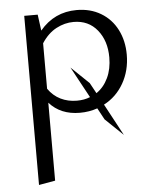

<svg xmlns="http://www.w3.org/2000/svg" viewBox="-52 -462 632 795"><g transform="rotate(-5 264.5 -65.0)"><path d="M146 -47V277L78 289V-414H134L143 -347Q203 -419 296 -419Q353 -419 396.5 -393Q440 -367 463.5 -321Q487 -275 487 -217Q487 -151 457 -98.5Q427 -46 375 -19L446 113L372 42L346 -6Q312 6 273 6Q193 6 146 -47ZM265 -45Q296 -45 320 -55L250 -184L324 -113L348 -69Q379 -90 396.5 -127Q414 -164 414 -212Q414 -281 377.5 -326Q341 -371 279 -371Q242 -371 207 -352.5Q172 -334 146 -294V-105Q167 -75 197.5 -60Q228 -45 265 -45Z"/></g></svg>

Font: LXGW Bright GB
Style: Regular
Weight: 400
Designer: Christian Thalmann (Catharsis Fonts)
Foundry: LXGW / Christian Thalmann (Catharsis Fonts) / Fontworks Inc.
Version: Version 5.510